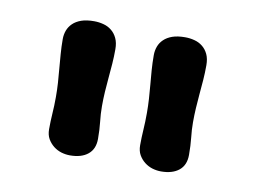

<svg xmlns="http://www.w3.org/2000/svg" viewBox="-46 -886 564 427"><g transform="rotate(10 236.0 -672.5)"><path d="M73.7 -520.5ZM134.3 -520.5Q124.5 -520.5 114.7 -523.4Q105 -526.4 96.9 -532.7Q88.9 -539.1 83.7 -548.1Q78.6 -557.1 78.6 -569.8Q78.6 -587.4 79.8 -605Q81.1 -622.6 81.1 -643.1Q81.1 -659.2 80.1 -674.8Q79.1 -690.4 77.6 -706.1Q76.2 -722.2 75 -738.5Q73.7 -754.9 73.7 -772.5Q73.7 -782.7 77.1 -792Q80.6 -801.3 87.9 -808.3Q95.2 -815.4 106.9 -819.6Q118.7 -823.7 135.7 -823.7Q146.5 -823.7 156.7 -821Q167 -818.4 175 -812Q183.1 -805.7 188 -795.4Q192.9 -785.2 192.9 -770.5Q192.9 -753.4 191.7 -737.3Q190.4 -721.2 189 -705.1Q187.5 -689.5 186.5 -673.3Q185.5 -657.2 185.5 -640.6Q185.5 -623.5 187.5 -606Q189.5 -588.4 189.5 -567.4Q189.5 -544.4 174.8 -532.5Q160.2 -520.5 134.3 -520.5ZM339.8 -520.5Q330.1 -520.5 320.3 -523.4Q310.5 -526.4 302.5 -532.7Q294.4 -539.1 289.3 -548.1Q284.2 -557.1 284.2 -569.8Q284.2 -587.4 285.4 -605Q286.6 -622.6 286.6 -643.1Q286.6 -659.2 285.6 -674.8Q284.7 -690.4 283.2 -706.1Q281.7 -722.2 280.5 -738.5Q279.3 -754.9 279.3 -772.5Q279.3 -782.7 282.7 -792Q286.1 -801.3 293.5 -808.3Q300.8 -815.4 312.5 -819.6Q324.2 -823.7 341.3 -823.7Q352.1 -823.7 362.3 -821Q372.6 -818.4 380.6 -812Q388.7 -805.7 393.6 -795.4Q398.4 -785.2 398.4 -770.5Q398.4 -753.4 397.2 -737.3Q396 -721.2 394.5 -705.1Q393.1 -689.5 392.1 -673.3Q391.1 -657.2 391.1 -640.6Q391.1 -623.5 393.1 -606Q395 -588.4 395 -567.4Q395 -544.4 380.4 -532.5Q365.7 -520.5 339.8 -520.5Z"/></g></svg>

Font: Autour One
Style: Regular
Weight: 400
Version: Version 1.007; ttfautohint (v0.92) -l 24 -r 24 -G 200 -x 7 -